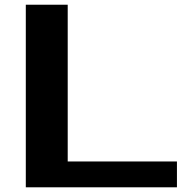

<svg xmlns="http://www.w3.org/2000/svg" viewBox="-20 -797 783 817"><path d="M89.8 0V-776.9H268.1V-109.9H732.9V0Z"/></svg>

Font: Sporting Grotesque
Style: Bold
Weight: 700
Designer: Lucas LE BIHAN
Foundry: Lucas LE BIHAN
Version: Version 2.002;PS 2.2;hotconv 1.0.88;makeotf.lib2.5.647800